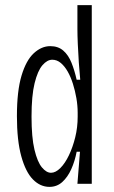

<svg xmlns="http://www.w3.org/2000/svg" viewBox="-20 -717 444 749"><path d="M173 12Q137 12 108.5 -17Q80 -46 63 -107.5Q46 -169 46 -264Q46 -362 64 -422Q82 -482 112 -509.5Q142 -537 176 -537Q207 -537 227 -519.5Q247 -502 259 -472Q271 -442 279 -406H293Q290 -436 287.5 -473Q285 -510 283.5 -545Q282 -580 282 -603V-697H338V-274V0H282L292 -125H279Q272 -88 258 -57Q244 -26 223 -7Q202 12 173 12ZM179 -43Q197 -43 215.5 -61.5Q234 -80 249 -111.5Q264 -143 273.5 -181.5Q283 -220 283 -262V-277Q283 -305 278 -334Q273 -363 264.5 -390Q256 -417 244 -438Q232 -459 217 -471.5Q202 -484 184 -484Q164 -484 145.5 -462.5Q127 -441 115 -392.5Q103 -344 103 -262Q103 -181 114.5 -133Q126 -85 143.5 -64Q161 -43 179 -43Z"/></svg>

Font: Bricolage Grotesque 24pt Condensed ExtraLight
Style: Regular
Weight: 250
Width: 3
Designer: Mathieu Triay
Foundry: Atelier Triay
Version: Version 1.001;gftools[0.9.33.dev8+g029e19f]